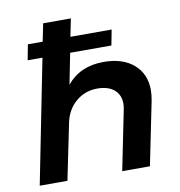

<svg xmlns="http://www.w3.org/2000/svg" viewBox="-82 -818 836 894"><g transform="rotate(-10 335.5 -371.0)"><path d="M621 -349Q621 -328 616 -300L555 0H424L481 -282Q484 -296 484 -309Q484 -351 455.5 -375Q427 -399 376 -399Q318 -399 275.5 -363Q233 -327 220 -268L165 0H34L150 -585H80L94 -658H164L181 -742H312L295 -658H490L476 -585H281L252 -439Q315 -516 426 -516Q517 -516 569 -470.5Q621 -425 621 -349Z"/></g></svg>

Font: Gontserrat Medium
Style: Italic
Weight: 500
Italic angle: -11.3°
Designer: Julieta Ulanovsky
Foundry: Julieta Ulanovsky
Version: Version 6.001